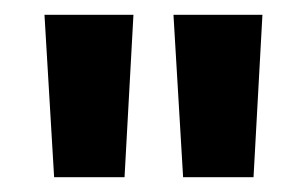

<svg xmlns="http://www.w3.org/2000/svg" viewBox="-20 -775 414 259"><path d="M227 -536 214 -755H334L322 -536ZM53 -536 40 -755H160L148 -536Z"/></svg>

Font: DM Sans ExtraBold
Style: Regular
Weight: 800
Designer: Colophon Foundry, Jonny Pinhorn
Foundry: Colophon Foundry
Version: Version 4.004; ttfautohint (v1.8.4.7-5d5b)